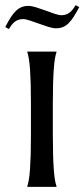

<svg xmlns="http://www.w3.org/2000/svg" viewBox="-38 -725 327 745"><path d="M82 -324.2Q82 -368.2 81.1 -400.6Q80.1 -433.1 78.4 -456.8Q76.7 -480.5 74 -496.6Q71.3 -512.7 67.9 -522.9V-524.9H181.2V-522.9Q177.7 -512.7 175 -496.6Q172.4 -480.5 170.7 -456.8Q168.9 -433.1 168 -400.6Q167 -368.2 167 -324.2V-201.2Q167 -157.2 168 -124.5Q168.9 -91.8 170.7 -68.1Q172.4 -44.4 175 -28.3Q177.7 -12.2 181.2 -2V0H67.9V-2Q71.3 -12.2 74 -28.3Q76.7 -44.4 78.4 -68.1Q80.1 -91.8 81.1 -124.5Q82 -157.2 82 -201.2ZM269.5 -697.3Q258.3 -676.3 248.5 -660.9Q238.8 -645.5 228.5 -635.3Q218.3 -625 206.3 -620.1Q194.3 -615.2 179.7 -615.2Q167 -615.2 149.4 -620.8Q131.8 -626.5 113.3 -633.1Q94.7 -639.6 78.1 -645.3Q61.5 -650.9 51.3 -650.9Q34.2 -650.9 21.5 -642.1Q8.8 -633.3 -3.4 -612.3L-17.6 -620.1Q-6.8 -641.1 2.9 -656.5Q12.7 -671.9 23.2 -682.1Q33.7 -692.4 45.4 -697.3Q57.1 -702.1 72.3 -702.1Q84.5 -702.1 102.3 -696.5Q120.1 -690.9 138.7 -684.1Q157.2 -677.2 173.8 -671.6Q190.4 -666 200.7 -666Q217.8 -666 230.5 -675Q243.2 -684.1 255.4 -705.1L269.5 -697.3Z"/></svg>

Font: Marcellus SC
Style: Regular
Weight: 400
Designer: Astigmatic (AOETI)
Foundry: Astigmatic (AOETI)
Version: Version 1.001